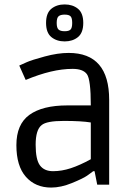

<svg xmlns="http://www.w3.org/2000/svg" viewBox="-20 -834 608 867"><path d="M284 -358H390Q390 -475 372.5 -499Q355 -523 308 -523Q261 -523 208.5 -510.5Q156 -498 96 -473L67 -538Q80 -544 101.5 -553.5Q123 -563 182 -579Q241 -595 290 -595Q473 -595 473 -383V0H419L407 -61H401Q391 -53 373 -40.5Q355 -28 305 -7.5Q255 13 211 13Q140 13 97 -35.5Q54 -84 54 -178.5Q54 -273 113 -315.5Q172 -358 284 -358ZM390 -281Q347 -288 268.5 -288Q190 -288 168 -269Q141 -248 141 -180.5Q141 -113 160.5 -87Q180 -61 219.5 -61Q259 -61 300 -74.5Q341 -88 390 -115ZM212 -794.5Q236 -814 272 -814Q308 -814 332 -794.5Q356 -775 356 -730.5Q356 -686 332 -666.5Q308 -647 272 -647Q236 -647 212 -666.5Q188 -686 188 -730.5Q188 -775 212 -794.5ZM298.5 -760.5Q291 -768 272 -768Q253 -768 244.5 -760.5Q236 -753 236 -730.5Q236 -708 244.5 -700.5Q253 -693 272 -693Q291 -693 298.5 -700.5Q306 -708 306 -730.5Q306 -753 298.5 -760.5Z"/></svg>

Font: Ruda
Style: Regular
Weight: 400
Designer: Mariela Monsalve, Angelina Sanchez
Foundry: Mariela Monsalve, Angelina Sanchez
Version: Version 1.002